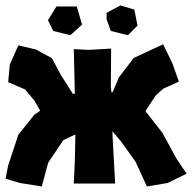

<svg xmlns="http://www.w3.org/2000/svg" viewBox="-28 -672 703 703"><path d="M362.3 -601.6 377.9 -558.6 440.4 -543 475.6 -578.1 463.9 -636.7 413.1 -652.3 362.3 -625ZM147.5 -597.7 167 -558.6 229.5 -543 272.5 -582 252.9 -648.4H178.7ZM242.2 -492.2 246.1 -328.1 238.3 -329.1 194.3 -398.4 162.1 -459 102.5 -491.2 39.1 -505.9 7.8 -435.5 2 -371.1 63.5 -344.7 98.6 -302.7 119.1 -266.6 98.6 -252.9 39.1 -178.7 2 -66.4 -7.8 -17.6 44.9 -2 125 10.7 148.4 -76.2 204.1 -159.2 248 -179.7 246.1 -85 242.2 0H321.3H393.6L383.8 -179.7V-191.4L415 -154.3L468.8 -79.1L509.8 10.7L585.9 -2L655.3 -36.1L617.2 -92.8L567.4 -184.6L515.6 -251L504.9 -264.6L505.9 -267.6L542 -322.3L570.3 -347.7L627 -373L603.5 -439.5L569.3 -509.8L461.9 -460L407.2 -388.7L384.8 -335L379.9 -334L377.9 -355.5L378.9 -494.1L294.9 -489.3Z"/></svg>

Font: MaokenAssortedSans-Lite
Style: Lite
Weight: 400
Version: Version 1.400